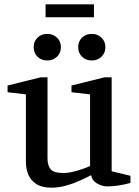

<svg xmlns="http://www.w3.org/2000/svg" viewBox="-20 -859 644 889"><path d="M218 10Q174 10 148 -7Q122 -24 111 -51Q100 -78 100 -108V-422L15 -432V-463L168 -501H200V-126Q200 -93 214.5 -75.5Q229 -58 275 -58Q300 -58 335 -68Q370 -78 397 -90V-422L311 -432V-463L464 -501H497V-66L584 -45V-12Q551 -3 525 0.5Q499 4 477 4Q453 4 429.5 -9.5Q406 -23 402 -48Q377 -35 347 -21.5Q317 -8 284 1Q251 10 218 10ZM199 -579Q171 -579 153.5 -596.5Q136 -614 136 -641Q136 -667 153.5 -684.5Q171 -702 199 -702Q226 -702 244 -684.5Q262 -667 262 -641Q262 -614 244 -596.5Q226 -579 199 -579ZM405 -579Q377 -579 359.5 -596.5Q342 -614 342 -641Q342 -667 359.5 -684.5Q377 -702 405 -702Q432 -702 450 -684.5Q468 -667 468 -641Q468 -614 450 -596.5Q432 -579 405 -579ZM191 -779V-839H415V-779Z"/></svg>

Font: Manuale Medium
Style: Regular
Weight: 500
Designer: Eduardo Tunni / Pablo Cosgaya
Foundry: Eduardo Tunni / Pablo Cosgaya
Version: Version 1.002